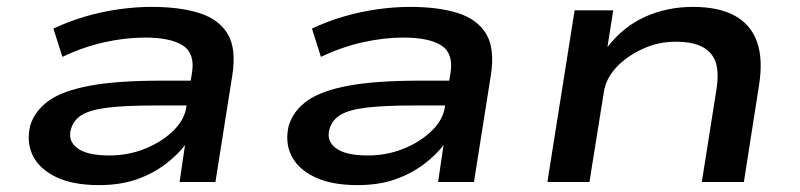

<svg xmlns="http://www.w3.org/2000/svg" viewBox="-20 -528 2322 557"><path d="M267 9Q191 9 142.5 -14.5Q94 -38 75 -77Q56 -116 68 -165Q82 -208 122.5 -236.5Q163 -265 241.5 -279.5Q320 -294 447 -294H555L545 -222H429Q346 -222 295 -216Q244 -210 219 -195.5Q194 -181 186 -154Q176 -120 204 -98.5Q232 -77 297 -77Q352 -77 400.5 -96.5Q449 -116 482.5 -148.5Q516 -181 521 -220L537 -317Q546 -373 510.5 -396Q475 -419 400 -419Q344 -419 283 -405.5Q222 -392 161 -363L135 -445Q179 -466 227 -480Q275 -494 324 -501Q373 -508 420 -508Q502 -508 558.5 -490Q615 -472 640.5 -429.5Q666 -387 654 -310L605 0H501L517 -109L519 -110Q496 -79 459.5 -51.5Q423 -24 376 -7.5Q329 9 267 9Z M1017 9Q941 9 892.5 -14.5Q844 -38 825 -77Q806 -116 818 -165Q832 -208 872.5 -236.5Q913 -265 991.5 -279.5Q1070 -294 1197 -294H1305L1295 -222H1179Q1096 -222 1045 -216Q994 -210 969 -195.5Q944 -181 936 -154Q926 -120 954 -98.5Q982 -77 1047 -77Q1102 -77 1150.5 -96.5Q1199 -116 1232.5 -148.5Q1266 -181 1271 -220L1287 -317Q1296 -373 1260.5 -396Q1225 -419 1150 -419Q1094 -419 1033 -405.5Q972 -392 911 -363L885 -445Q929 -466 977 -480Q1025 -494 1074 -501Q1123 -508 1170 -508Q1252 -508 1308.5 -490Q1365 -472 1390.5 -429.5Q1416 -387 1404 -310L1355 0H1251L1267 -109L1269 -110Q1246 -79 1209.5 -51.5Q1173 -24 1126 -7.5Q1079 9 1017 9Z M1568 0 1647 -498H1759L1742 -390H1741Q1788 -451 1852 -479.5Q1916 -508 1990 -508Q2065 -508 2111.5 -482.5Q2158 -457 2176 -407Q2194 -357 2182 -281L2138 0H2016L2059 -272Q2066 -321 2055.5 -349.5Q2045 -378 2016.5 -392.5Q1988 -407 1940 -407Q1889 -407 1843 -385.5Q1797 -364 1767.5 -332Q1738 -300 1732 -262L1690 0Z"/></svg>

Font: Nunito Sans 7pt Expanded SemiBold
Style: Italic
Weight: 600
Width: 7
Italic angle: -9°
Designer: Vernon Adams
Foundry: Vernon Adams
Version: Version 3.101;gftools[0.9.27]